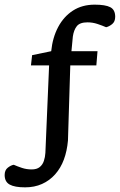

<svg xmlns="http://www.w3.org/2000/svg" viewBox="-64 -681 515 825"><path d="M44 124Q-1 124 -22.5 112Q-44 100 -44 71Q-44 50 -30.5 39.5Q-17 29 -5 27Q11 34 30.5 40.5Q50 47 72 47Q94 47 106.5 37Q119 27 124.5 10.5Q130 -6 131 -24L147 -400H69L74 -444L156 -461Q162 -520 186 -565Q210 -610 249.5 -635.5Q289 -661 343 -661Q389 -661 410 -650Q431 -639 431 -609Q431 -588 418 -577.5Q405 -567 392 -564Q376 -571 355 -578Q334 -585 312 -585Q279 -585 266 -568.5Q253 -552 249 -524L243 -461H355L350 -400H238L228 -77Q224 -32 210.5 4.5Q197 41 173 68Q149 95 116.5 109.5Q84 124 44 124Z"/></svg>

Font: Faustina Medium
Style: Regular
Weight: 500
Designer: Alfonso Garcia
Foundry: http://www.omnibus-type.com
Version: Version 1.200